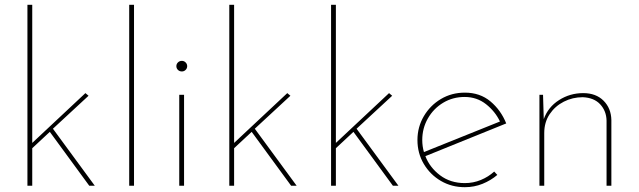

<svg xmlns="http://www.w3.org/2000/svg" viewBox="-20 -772 2655 798"><path d="M94 0V-752H114V-178L335 -385L348 -374L200 -237L374 0H351L187 -224L114 -156V0Z M517 -752H537V0H517Z M725 -378H745V0H725ZM713 -497Q713 -506 719.5 -512.5Q726 -519 736 -519Q745 -519 751.5 -512.5Q758 -506 758 -497Q758 -488 751.5 -481.5Q745 -475 736 -475Q726 -475 719.5 -481.5Q713 -488 713 -497Z M933 0V-752H953V-178L1174 -385L1187 -374L1039 -237L1213 0H1190L1026 -224L953 -156V0Z M1356 0V-752H1376V-178L1597 -385L1610 -374L1462 -237L1636 0H1613L1449 -224L1376 -156V0Z M1912 6Q1857 6 1812.5 -20Q1768 -46 1741.5 -90.5Q1715 -135 1715 -190Q1715 -244 1741.5 -289Q1768 -334 1812.5 -360.5Q1857 -387 1912 -387Q1975 -387 2018.5 -350.5Q2062 -314 2084 -259L1748 -123Q1766 -76 1809 -43.5Q1852 -11 1912 -11Q1947 -11 1978.5 -24Q2010 -37 2034 -59L2047 -45Q2020 -22 1985.5 -8Q1951 6 1912 6ZM1735 -190Q1735 -164 1742 -140L2058 -267Q2038 -309 2000 -339Q1962 -369 1911 -369Q1862 -369 1822 -345Q1782 -321 1758.5 -280Q1735 -239 1735 -190Z M2237 -378 2240 -277Q2258 -327 2303.5 -356Q2349 -385 2404 -385Q2457 -385 2488.5 -353.5Q2520 -322 2521 -273V0H2501V-271Q2500 -311 2474.5 -338.5Q2449 -366 2402 -368Q2360 -368 2323.5 -349.5Q2287 -331 2264.5 -297.5Q2242 -264 2242 -219V0H2222V-378Z"/></svg>

Font: Synthetic Thin
Style: Regular
Weight: 100
Designer: Santiago Orozco
Foundry: Typemade
Version: Version 2.000; ttfautohint (v1.8.4.7-5d5b)